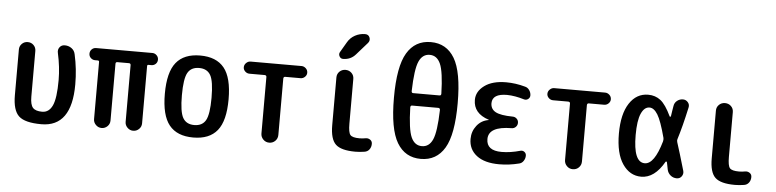

<svg xmlns="http://www.w3.org/2000/svg" viewBox="-46 -1003 5093 1260"><g transform="rotate(5 2500.0 -373.0)"><path d="M250 9.8Q141.6 9.8 101.1 -27.8Q60.5 -65.4 60.5 -165V-465.8Q60.5 -488.3 76.2 -503.9Q91.8 -519.5 114.7 -519.5Q137.7 -519.5 153.3 -503.9Q168.9 -488.3 168.9 -465.8V-165Q168.9 -112.3 186.5 -92.3Q204.1 -72.3 248 -72.3Q293 -72.3 315.4 -120.6Q337.9 -168.9 337.9 -289.1Q337.9 -373 317.4 -465.8Q312.5 -487.3 324.7 -503.4Q336.9 -519.5 358.4 -519.5Q383.8 -519.5 403.3 -505.4Q422.9 -491.2 427.7 -466.8Q449.2 -372.1 449.2 -269.5Q449.2 9.8 250 9.8Z M564.5 -439.5Q548.8 -439.5 536.6 -450.7Q524.4 -461.9 524.4 -479Q524.4 -496.1 536.1 -507.8Q547.9 -519.5 564.5 -519.5H935.5Q951.2 -519.5 963.4 -507.8Q975.6 -496.1 975.6 -479Q975.6 -461.9 963.9 -450.7Q952.1 -439.5 935.5 -439.5H916Q908.2 -439.5 908.2 -430.7V-53.7Q908.2 -31.2 892.1 -15.6Q876 0 854 0Q832 0 815.9 -16.1Q799.8 -32.2 799.8 -53.7V-427.7Q799.8 -438.5 789.1 -439.5H710.9Q700.2 -439.5 700.2 -427.7V-53.7Q700.2 -31.2 684.1 -15.6Q668 0 646 0Q624 0 607.9 -16.1Q591.8 -32.2 591.8 -53.7V-430.7Q591.8 -438.5 584 -439.5Z M1325.2 -408.7Q1302.7 -448.2 1250 -448.2Q1197.3 -448.2 1174.8 -408.7Q1152.3 -369.1 1152.3 -260.3Q1152.3 -151.4 1174.8 -111.8Q1197.3 -72.3 1250 -72.3Q1302.7 -72.3 1325.2 -111.8Q1347.7 -151.4 1347.7 -260.3Q1347.7 -369.1 1325.2 -408.7ZM1408.2 -54.2Q1356.4 9.8 1250 9.8Q1143.6 9.8 1091.8 -54.2Q1040 -118.2 1040 -260.3Q1040 -402.3 1091.8 -466.3Q1143.6 -530.3 1250 -530.3Q1356.4 -530.3 1408.2 -466.3Q1460 -402.3 1460 -260.3Q1460 -118.2 1408.2 -54.2Z M1582 -439.5Q1565.4 -439.5 1553.2 -451.2Q1541 -462.9 1541 -478.5Q1541 -495.1 1553.7 -507.3Q1566.4 -519.5 1582 -519.5H1918Q1933.6 -519.5 1946.3 -507.8Q1959 -496.1 1959 -478.5Q1959 -462.9 1946.8 -451.2Q1934.6 -439.5 1918 -439.5H1817.4Q1806.6 -439.5 1805.7 -427.7V-55.7Q1805.7 -32.2 1789.6 -16.1Q1773.4 0 1750 0Q1726.6 0 1710.4 -16.6Q1694.3 -33.2 1694.3 -55.7V-427.7Q1694.3 -438.5 1682.6 -439.5Z M2318.4 9.8Q2224.6 9.8 2188.5 -24.4Q2152.3 -58.6 2152.3 -150.4V-464.8Q2152.3 -488.3 2168.5 -503.9Q2184.6 -519.5 2208 -519.5Q2231.4 -519.5 2247.6 -503.9Q2263.7 -488.3 2263.7 -464.8V-169.9Q2263.7 -112.3 2277.3 -96.2Q2291 -80.1 2337.9 -80.1Q2359.4 -80.1 2377.9 -84Q2394.5 -86.9 2408.2 -77.6Q2421.9 -68.4 2421.9 -50.8Q2421.9 -29.3 2410.2 -13.7Q2398.4 2 2377.9 4.9Q2346.7 9.8 2318.4 9.8ZM2184.6 -589.8Q2168.9 -589.8 2161.1 -604.5Q2153.3 -619.1 2161.1 -632.8L2201.2 -701.2Q2218.8 -731.4 2249.5 -748Q2280.3 -764.6 2315.4 -764.6Q2337.9 -764.6 2345.7 -745.1Q2353.5 -725.6 2339.8 -709L2267.6 -627Q2235.4 -589.8 2184.6 -589.8Z M2663.1 -324.2Q2652.3 -324.2 2652.3 -310.5Q2656.2 -167 2679.2 -115.7Q2702.1 -64.5 2750 -64.5Q2797.9 -64.5 2820.8 -115.7Q2843.8 -167 2847.7 -310.5Q2847.7 -323.2 2836.9 -324.2ZM2652.3 -418.9Q2652.3 -406.2 2663.1 -406.2H2836.9Q2847.7 -406.2 2847.7 -418.9Q2843.8 -562.5 2820.8 -614.3Q2797.9 -666 2750 -666Q2702.1 -666 2679.2 -614.7Q2656.2 -563.5 2652.3 -418.9ZM2906.7 -69.8Q2853.5 19.5 2750 19.5Q2646.5 19.5 2593.3 -69.8Q2540 -159.2 2540 -365.2Q2540 -571.3 2593.3 -660.6Q2646.5 -750 2750 -750Q2853.5 -750 2906.7 -660.6Q2960 -571.3 2960 -365.2Q2960 -159.2 2906.7 -69.8Z M3171.9 -273.4Q3173.8 -273.4 3173.8 -274.4Q3173.8 -275.4 3171.9 -275.4Q3070.3 -308.6 3070.3 -397.5Q3070.3 -453.1 3122.6 -491.7Q3174.8 -530.3 3265.6 -530.3Q3327.1 -530.3 3390.6 -512.7Q3408.2 -508.8 3419.4 -492.7Q3430.7 -476.6 3430.7 -458Q3430.7 -443.4 3418.9 -434.1Q3407.2 -424.8 3391.6 -428.7Q3331.1 -447.3 3278.3 -448.2Q3181.6 -448.2 3180.7 -385.7Q3180.7 -346.7 3213.9 -328.6Q3247.1 -310.5 3327.1 -309.6Q3342.8 -309.6 3354 -298.8Q3365.2 -288.1 3365.2 -272Q3365.2 -255.9 3354 -244.6Q3342.8 -233.4 3327.1 -233.4Q3174.8 -232.4 3174.8 -148.4Q3174.8 -72.3 3274.4 -72.3Q3332 -72.3 3397.5 -90.8Q3412.1 -94.7 3423.8 -85.9Q3435.5 -77.1 3435.5 -61.5Q3435.5 -43 3424.8 -26.9Q3414.1 -10.7 3396.5 -6.8Q3331.1 9.8 3265.6 9.8Q3168.9 9.8 3116.7 -30.8Q3064.5 -71.3 3064.5 -139.6Q3064.5 -189.5 3094.2 -227.5Q3124 -265.6 3171.9 -273.4Z M3582 -439.5Q3565.4 -439.5 3553.2 -451.2Q3541 -462.9 3541 -478.5Q3541 -495.1 3553.7 -507.3Q3566.4 -519.5 3582 -519.5H3918Q3933.6 -519.5 3946.3 -507.8Q3959 -496.1 3959 -478.5Q3959 -462.9 3946.8 -451.2Q3934.6 -439.5 3918 -439.5H3817.4Q3806.6 -439.5 3805.7 -427.7V-55.7Q3805.7 -32.2 3789.6 -16.1Q3773.4 0 3750 0Q3726.6 0 3710.4 -16.6Q3694.3 -33.2 3694.3 -55.7V-427.7Q3694.3 -438.5 3682.6 -439.5Z M4216.8 -447.3Q4182.6 -447.3 4162.1 -401.4Q4141.6 -355.5 4141.6 -259.8Q4141.6 -80.1 4216.8 -80.1Q4280.3 -80.1 4324.2 -233.4Q4327.1 -246.1 4325.2 -255.9Q4295.9 -367.2 4271 -407.2Q4246.1 -447.3 4216.8 -447.3ZM4201.2 9.8Q4126 9.8 4078.6 -59.6Q4031.2 -128.9 4031.2 -259.8Q4031.2 -388.7 4077.6 -459.5Q4124 -530.3 4201.2 -530.3Q4248 -530.3 4282.7 -503.4Q4317.4 -476.6 4353.5 -400.4Q4357.4 -396.5 4361.3 -401.4Q4363.3 -413.1 4366.7 -437Q4370.1 -460.9 4372.1 -469.7Q4375 -492.2 4392.1 -505.9Q4409.2 -519.5 4430.7 -519.5Q4450.2 -519.5 4463.4 -504.4Q4476.6 -489.3 4471.7 -468.8Q4444.3 -342.8 4417 -255.9Q4414.1 -247.1 4418 -235.4Q4437.5 -175.8 4473.6 -51.8Q4478.5 -32.2 4466.8 -16.1Q4455.1 0 4434.6 0Q4411.1 0 4393.6 -14.6Q4376 -29.3 4371.1 -51.8Q4369.1 -61.5 4365.7 -79.6Q4362.3 -97.7 4361.3 -100.6Q4360.4 -103.5 4356.9 -103.5Q4353.5 -103.5 4352.5 -101.6Q4289.1 9.8 4201.2 9.8Z M4818.4 9.8Q4724.6 9.8 4688.5 -24.4Q4652.3 -58.6 4652.3 -150.4V-464.8Q4652.3 -488.3 4668.5 -503.9Q4684.6 -519.5 4708 -519.5Q4731.4 -519.5 4747.6 -503.9Q4763.7 -488.3 4763.7 -464.8V-169.9Q4763.7 -112.3 4777.3 -96.2Q4791 -80.1 4837.9 -80.1Q4859.4 -80.1 4877.9 -84Q4894.5 -86.9 4908.2 -77.6Q4921.9 -68.4 4921.9 -50.8Q4921.9 -29.3 4910.2 -13.7Q4898.4 2 4877.9 4.9Q4846.7 9.8 4818.4 9.8Z"/></g></svg>

Font: Rounded-X Mgen+ 1mn medium
Style: Regular
Weight: 500
Designer: [Source Han Sans]
Ryoko NISHIZUKA  (kana & ideographs); Paul D. Hunt (Latin, Greek & Cyrillic); Wenlong ZHANG  (bopomofo
Version: Version 1.059.20150602